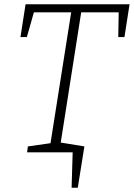

<svg xmlns="http://www.w3.org/2000/svg" viewBox="-20 -715 628 901"><path d="M76 -541 100 -695H588L564 -541H535L537 -657H361L265 -46L376 -28L345 166H316L321 0H107L111 -28L217 -43L314 -657H139L106 -541Z"/></svg>

Font: Bitter Pro Light
Style: Italic
Weight: 300
Italic angle: -9°
Designer: Sol Matas, and Bitter project Authors
Foundry: Sol Matas
Version: Version 1.010